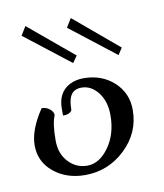

<svg xmlns="http://www.w3.org/2000/svg" viewBox="-59 -489 469 549"><g transform="rotate(-10 175.0 -214.5)"><path d="M167 -414.1 182.6 -439.5 311.5 -331.1 298.8 -311.5ZM35.2 -414.1 50.8 -439.5 180.7 -331.1 167 -311.5ZM17.6 -98.6Q17.6 -143.6 55.7 -200.2Q69.3 -200.2 79.1 -191.9Q88.9 -183.6 88.9 -175.8Q88.9 -174.8 88.9 -173.8Q79.1 -151.4 79.1 -102.5Q79.1 -63.5 101.6 -39.6Q124 -15.6 156.2 -15.6Q191.4 -15.6 218.8 -53.7Q246.1 -91.8 246.1 -146.5Q246.1 -186.5 226.1 -212.4Q206.1 -238.3 177.7 -238.3Q167 -238.3 159.2 -234.4Q138.7 -224.6 138.7 -182.6Q138.7 -176.8 131.8 -172.9Q125 -168.9 116.2 -168.9H112.3V-188.5Q112.3 -236.3 148.4 -254.9Q166 -263.7 188.5 -263.7Q241.2 -263.7 276.4 -231.4Q311.5 -199.2 311.5 -150.4Q311.5 -84 262.2 -37.1Q212.9 9.8 145.5 9.8Q91.8 9.8 54.7 -20.5Q17.6 -50.8 17.6 -98.6Z"/></g></svg>

Font: Kleymisska
Style: Regular
Weight: 500
Italic angle: -8°
Designer: gluk
Foundry: gluk
Version: Version 0.298